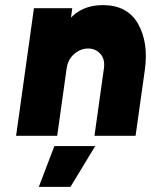

<svg xmlns="http://www.w3.org/2000/svg" viewBox="-20 -532 591 752"><path d="M132 200H256L353 40H193ZM511 0 547 -256Q555 -312 548 -358Q541 -404 520 -440Q478 -512 383 -512Q321 -512 277 -480Q272 -476 267.5 -472Q263 -468 258 -463L263 -500H113L43 0H204L241 -264Q246 -299 270 -320Q295 -342 325 -342Q355 -342 374 -320Q392 -299 387 -264L350 0Z"/></svg>

Font: Unageo
Style: Black-Italic
Weight: 900
Designer: Richard Sepsi
Foundry: Richard Sepsi
Version: Version 2.000